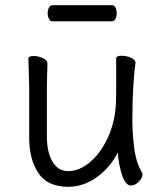

<svg xmlns="http://www.w3.org/2000/svg" viewBox="-20 -699 630 737"><path d="M163 -649Q163 -661 168 -670Q173 -679 182 -679H410Q419 -679 423.5 -670Q428 -661 428 -648Q428 -636 423 -626.5Q418 -617 409 -617H181Q173 -617 168 -626.5Q163 -636 163 -649ZM109 -484Q127 -484 144.5 -476Q162 -468 162 -456Q162 -435 161 -419L160 -368V-175Q160 -115 181.5 -78.5Q203 -42 242 -42Q283 -42 324 -75.5Q365 -109 393 -168.5Q421 -228 425 -301Q426 -322 426 -395V-475Q426 -485 447 -485Q465 -485 482.5 -477.5Q500 -470 500 -459V-457Q496 -433 492 -373Q488 -313 488 -237Q488 -191 495 -132.5Q502 -74 526 -35Q527 -33 527 -29Q527 -17 513 -2Q499 13 483 13Q461 13 448 -28.5Q435 -70 432 -114Q404 -57 352.5 -19.5Q301 18 242 18Q162 18 127 -35Q92 -88 92 -171V-368L91 -406L89 -474Q89 -484 109 -484Z"/></svg>

Font: Iansui 0.93
Style: Regular
Weight: 400
Designer: But Ko / Fontworks Inc.
Foundry: zi-hi.com / Fontworks Inc.
Version: Version 0.931